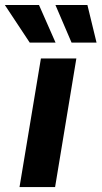

<svg xmlns="http://www.w3.org/2000/svg" viewBox="-69 -760 413 780"><path d="M10.3 0 97.2 -522.5H241.2L154.8 0ZM221.7 -586.9 156.2 -739.7H286.1L323.2 -586.9ZM51.8 -586.9 -49.3 -739.7H89.4L156.7 -586.9Z"/></svg>

Font: Inter 28pt
Style: Bold Italic
Weight: 700
Italic angle: -9.3988°
Designer: Rasmus Andersson
Foundry: rsms
Version: Version 4.001;git-66647c0bb